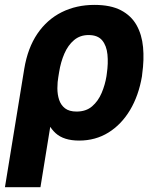

<svg xmlns="http://www.w3.org/2000/svg" viewBox="-56 -573 635 796"><path d="M-35.5 203.1 44.7 -288.5Q59 -374.2 99 -433.2Q139.1 -492.1 199.7 -522.4Q260.4 -552.7 335.5 -552.7Q402.7 -552.7 445.4 -530.4Q488 -508.1 510.2 -468.7Q532.3 -429.2 537.1 -377.4Q541.9 -325.6 533.6 -266.8L532.6 -257Q519 -176.9 483.2 -116.8Q447.3 -56.8 393.6 -23.5Q339.8 9.8 272.1 9.8Q208.4 9.8 174.7 -20.8Q140.9 -51.5 128 -106.2Q115.1 -160.9 114.3 -233L186.3 -257.8Q181.9 -233 181.9 -207.1Q181.9 -181.2 189.1 -159.3Q196.3 -137.3 213.6 -123.9Q231 -110.5 261.5 -110.5Q300.9 -110.5 326 -132.3Q351.2 -154 365.4 -187.7Q379.7 -221.5 385.4 -257L386.7 -266.8Q393.2 -310.4 389.5 -347.1Q385.8 -383.7 367.6 -405.7Q349.3 -427.7 311.1 -427.7Q275.9 -427.7 251 -406.7Q226.1 -385.7 210.9 -350.8Q195.8 -315.9 189.1 -274.2L111.7 203.1Z"/></svg>

Font: Inter Tight
Style: Italic
Weight: 400
Italic angle: -9.39999°
Designer: Rasmus Andersson
Foundry: rsms
Version: Version 3.002